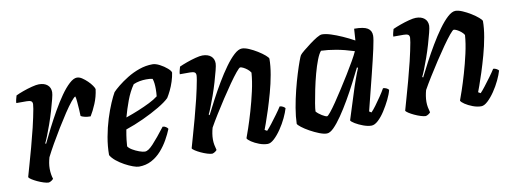

<svg xmlns="http://www.w3.org/2000/svg" viewBox="-47 -737 2607 975"><g transform="rotate(-10 1256.0 -250.0)"><path d="M141 0Q131 0 115 -5Q99 -10 83 -17.5Q67 -25 55.5 -32.5Q44 -40 42 -45Q48 -67 59 -105Q70 -143 83 -191Q96 -239 108 -288Q114 -314 119.5 -339Q125 -364 128 -382Q131 -400 131 -406Q131 -418 123.5 -422Q116 -426 101 -426H48Q48 -435 51 -446Q54 -457 56 -464Q70 -471 93.5 -479.5Q117 -488 140.5 -494Q164 -500 177 -500Q205 -500 221 -486.5Q237 -473 237 -449Q237 -439 230.5 -413.5Q224 -388 214.5 -355.5Q205 -323 193.5 -290.5Q182 -258 172 -233Q162 -208 157 -199L161 -196Q177 -230 198 -271Q219 -312 242 -352.5Q265 -393 288.5 -426.5Q312 -460 334 -480Q356 -500 373 -500Q386 -500 399.5 -491Q413 -482 426 -469.5Q439 -457 447.5 -444.5Q456 -432 457 -426Q452 -387 437.5 -352.5Q423 -318 408 -294Q390 -294 376.5 -297.5Q363 -301 358 -305Q358 -319 356.5 -339Q355 -359 353.5 -378.5Q352 -398 349 -407Q343 -406 326.5 -386Q310 -366 288.5 -333.5Q267 -301 244 -263.5Q221 -226 200.5 -190Q180 -154 166 -126Q162 -112 159.5 -97.5Q157 -83 157 -68Q157 -54 159 -40.5Q161 -27 165 -15Q162 -11 155.5 -6.5Q149 -2 141 0Z M606 0Q595 0 575.5 -7Q556 -14 534 -26Q512 -38 493.5 -53Q475 -68 466 -84Q466 -129 474.5 -176.5Q483 -224 496.5 -267Q510 -310 524.5 -343.5Q539 -377 549 -394Q559 -405 580.5 -422.5Q602 -440 631 -458Q660 -476 694 -488Q728 -500 763 -500Q779 -500 800 -489Q821 -478 837 -464Q853 -450 854 -441Q851 -420 843.5 -396.5Q836 -373 826 -352.5Q816 -332 807 -318Q789 -300 751 -277.5Q713 -255 666.5 -233.5Q620 -212 575 -197Q569 -164 567 -145.5Q565 -127 564 -112Q570 -102 586 -92.5Q602 -83 620 -76.5Q638 -70 649 -70Q658 -70 668.5 -77Q679 -84 692.5 -98.5Q706 -113 722.5 -133Q739 -153 759 -179Q768 -179 776 -173.5Q784 -168 786 -163Q776 -138 760 -109.5Q744 -81 722 -56Q700 -31 671 -15.5Q642 0 606 0ZM586 -257Q621 -269 652.5 -282Q684 -295 711 -308.5Q738 -322 756 -336Q757 -346 757.5 -355.5Q758 -365 758 -374Q758 -389 756.5 -402.5Q755 -416 751 -427Q743 -429 735 -429.5Q727 -430 718 -430Q702 -430 685 -427Q668 -424 652 -417Q629 -384 613 -341Q597 -298 586 -257Z M984 0Q974 0 958 -5Q942 -10 926 -17.5Q910 -25 898.5 -32.5Q887 -40 885 -45Q891 -67 902 -105Q913 -143 926 -191Q939 -239 951 -288Q957 -314 962.5 -339Q968 -364 971 -382Q974 -400 974 -406Q974 -418 966.5 -422Q959 -426 944 -426H891Q891 -435 894 -446Q897 -457 899 -464Q914 -471 937.5 -479.5Q961 -488 984 -494Q1007 -500 1020 -500Q1048 -500 1064 -486.5Q1080 -473 1080 -449Q1080 -439 1073.5 -413.5Q1067 -388 1057.5 -355.5Q1048 -323 1036.5 -290.5Q1025 -258 1015 -233Q1005 -208 1000 -199L1004 -195Q1021 -229 1042.5 -269.5Q1064 -310 1088 -350.5Q1112 -391 1136.5 -425Q1161 -459 1183.5 -479.5Q1206 -500 1224 -500Q1239 -500 1260 -491Q1281 -482 1302 -469Q1323 -456 1337.5 -443.5Q1352 -431 1353 -425Q1353 -388 1345 -343Q1337 -298 1324.5 -253Q1312 -208 1299.5 -169Q1287 -130 1277.5 -104Q1268 -78 1266 -73L1278 -66Q1288 -76 1303.5 -96Q1319 -116 1335.5 -138.5Q1352 -161 1362 -177Q1371 -177 1379.5 -172Q1388 -167 1390 -163Q1384 -142 1371 -114.5Q1358 -87 1340 -60.5Q1322 -34 1303.5 -17Q1285 0 1270 0Q1249 0 1226.5 -8.5Q1204 -17 1187.5 -28Q1171 -39 1168 -47Q1173 -60 1185 -95Q1197 -130 1211 -178Q1225 -226 1236.5 -277Q1248 -328 1251 -371Q1245 -381 1235 -389Q1225 -397 1215 -402Q1205 -407 1199 -407Q1194 -407 1177.5 -387Q1161 -367 1138.5 -335Q1116 -303 1091.5 -265.5Q1067 -228 1045 -192.5Q1023 -157 1008 -130Q1004 -116 1001.5 -100.5Q999 -85 999 -70Q999 -56 1001.5 -42.5Q1004 -29 1008 -15Q1005 -11 998.5 -6.5Q992 -2 984 0Z M1575 0Q1559 0 1536 -9Q1513 -18 1489.5 -31Q1466 -44 1450 -56.5Q1434 -69 1432 -75Q1433 -112 1440.5 -156Q1448 -200 1459 -244Q1470 -288 1481.5 -325Q1493 -362 1502 -386.5Q1511 -411 1514 -415Q1519 -422 1535.5 -435.5Q1552 -449 1572 -464Q1592 -479 1609.5 -489.5Q1627 -500 1637 -500Q1656 -500 1682.5 -491.5Q1709 -483 1739.5 -469.5Q1770 -456 1799 -440L1803 -500Q1852 -500 1872 -487.5Q1892 -475 1892 -449Q1892 -432 1881 -382Q1870 -332 1850.5 -254Q1831 -176 1805 -73L1816 -66Q1827 -77 1841 -96Q1855 -115 1870 -137Q1885 -159 1895 -177Q1904 -177 1913 -172.5Q1922 -168 1924 -163Q1919 -142 1905.5 -114.5Q1892 -87 1875 -60.5Q1858 -34 1839.5 -17Q1821 0 1805 0Q1786 0 1763 -8.5Q1740 -17 1722.5 -27.5Q1705 -38 1702 -45L1755 -212Q1762 -231 1767 -246.5Q1772 -262 1777.5 -275Q1783 -288 1788 -301L1783 -304Q1766 -270 1745 -229Q1724 -188 1700.5 -147.5Q1677 -107 1654 -73.5Q1631 -40 1611 -20Q1591 0 1575 0ZM1591 -86Q1595 -86 1609 -103Q1623 -120 1642 -148Q1661 -176 1682.5 -209.5Q1704 -243 1725 -277Q1746 -311 1762.5 -340Q1779 -369 1787 -387Q1737 -403 1694.5 -410.5Q1652 -418 1618 -419Q1607 -407 1595.5 -377.5Q1584 -348 1573.5 -309Q1563 -270 1555 -231Q1547 -192 1542 -162Q1537 -132 1537 -120Q1547 -108 1565 -97Q1583 -86 1591 -86Z M2085 0Q2075 0 2059 -5Q2043 -10 2027 -17.5Q2011 -25 1999.5 -32.5Q1988 -40 1986 -45Q1992 -67 2003 -105Q2014 -143 2027 -191Q2040 -239 2052 -288Q2058 -314 2063.5 -339Q2069 -364 2072 -382Q2075 -400 2075 -406Q2075 -418 2067.5 -422Q2060 -426 2045 -426H1992Q1992 -435 1995 -446Q1998 -457 2000 -464Q2015 -471 2038.5 -479.5Q2062 -488 2085 -494Q2108 -500 2121 -500Q2149 -500 2165 -486.5Q2181 -473 2181 -449Q2181 -439 2174.5 -413.5Q2168 -388 2158.5 -355.5Q2149 -323 2137.5 -290.5Q2126 -258 2116 -233Q2106 -208 2101 -199L2105 -195Q2122 -229 2143.5 -269.5Q2165 -310 2189 -350.5Q2213 -391 2237.5 -425Q2262 -459 2284.5 -479.5Q2307 -500 2325 -500Q2340 -500 2361 -491Q2382 -482 2403 -469Q2424 -456 2438.5 -443.5Q2453 -431 2454 -425Q2454 -388 2446 -343Q2438 -298 2425.5 -253Q2413 -208 2400.5 -169Q2388 -130 2378.5 -104Q2369 -78 2367 -73L2379 -66Q2389 -76 2404.5 -96Q2420 -116 2436.5 -138.5Q2453 -161 2463 -177Q2472 -177 2480.5 -172Q2489 -167 2491 -163Q2485 -142 2472 -114.5Q2459 -87 2441 -60.5Q2423 -34 2404.5 -17Q2386 0 2371 0Q2350 0 2327.5 -8.5Q2305 -17 2288.5 -28Q2272 -39 2269 -47Q2274 -60 2286 -95Q2298 -130 2312 -178Q2326 -226 2337.5 -277Q2349 -328 2352 -371Q2346 -381 2336 -389Q2326 -397 2316 -402Q2306 -407 2300 -407Q2295 -407 2278.5 -387Q2262 -367 2239.5 -335Q2217 -303 2192.5 -265.5Q2168 -228 2146 -192.5Q2124 -157 2109 -130Q2105 -116 2102.5 -100.5Q2100 -85 2100 -70Q2100 -56 2102.5 -42.5Q2105 -29 2109 -15Q2106 -11 2099.5 -6.5Q2093 -2 2085 0Z"/></g></svg>

Font: Texturina 12pt SemiBold
Style: Italic
Weight: 600
Italic angle: -11°
Version: Version 1.002